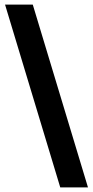

<svg xmlns="http://www.w3.org/2000/svg" viewBox="-20 -763 406 838"><path d="M243 55 2 -743H123L364 55Z"/></svg>

Font: Saira SemiCondensed
Style: Bold
Weight: 700
Width: 4
Designer: Hector Gatti with collaboration of the Omnibus-Type team
Foundry: Omnibus-Type
Version: Version 1.101